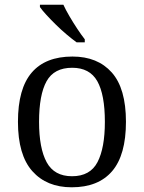

<svg xmlns="http://www.w3.org/2000/svg" viewBox="-20 -786 612 816"><path d="M284.7 10Q178.3 10 117.3 -58.7Q56.3 -127.3 56.3 -268.3Q56.3 -409.3 114.8 -477.5Q173.3 -545.7 288 -545.7Q394.7 -545.7 455 -478Q515.3 -410.3 515.3 -268.3Q515.3 -127.3 456.7 -58.7Q398 10 284.7 10ZM286 -37Q363.3 -37 394.5 -97.2Q425.7 -157.3 425.7 -268.3Q425.7 -384 393.5 -441Q361.3 -498 286.7 -498Q209.7 -498 177.8 -440.5Q146 -383 146 -268.3Q146 -156 178.3 -96.5Q210.7 -37 286 -37ZM305.7 -606Q286.3 -620 263.2 -639.5Q240 -659 217.7 -681Q195.3 -703 177 -723Q158.7 -743 149.7 -756V-766H249.3Q259.3 -744 275.2 -717Q291 -690 308.2 -664Q325.3 -638 340.3 -619V-606Z"/></svg>

Font: Noto Serif Hentaigana ExtraLight
Style: Regular
Weight: 200
Designer: Kazuhiro Yamada
Foundry: nipponia
Version: Version 1.000